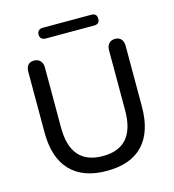

<svg xmlns="http://www.w3.org/2000/svg" viewBox="-122 -940 951 1050"><g transform="rotate(-15 353.5 -414.5)"><path d="M78 -282V-625Q78 -650 89.5 -663.5Q101 -677 124 -677Q146 -677 159 -663Q172 -649 172 -625V-285Q172 -75 354 -75Q535 -75 535 -285V-625Q535 -649 547.5 -663Q560 -677 583 -677Q605 -677 617 -663Q629 -649 629 -625V-282Q629 -139 559.5 -65Q490 9 354 9Q220 9 149 -65Q78 -139 78 -282ZM185 -807Q185 -822 193.5 -830Q202 -838 217 -838H491Q523 -838 523 -807Q523 -777 491 -777H217Q202 -777 193.5 -785Q185 -793 185 -807Z"/></g></svg>

Font: SN Pro
Style: Regular
Weight: 400
Designer: Tobias Whetton
Foundry: Supernotes
Version: Version 1.003